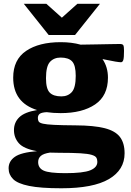

<svg xmlns="http://www.w3.org/2000/svg" viewBox="-20 -752 686 1004"><path d="M297.5 -160.5Q257.5 -160.5 224 -165.5Q197.5 -164 187.8 -156.8Q178 -149.5 178 -135Q178 -124 182.2 -116.8Q186.5 -109.5 204.8 -105.2Q223 -101 263.2 -99Q303.5 -97 375.5 -96.5Q471 -96 527 -81.8Q583 -67.5 607.2 -35.8Q631.5 -4 631.5 49.5Q631.5 136.5 549.5 184.5Q467.5 232.5 301 232.5Q192 232.5 132 220.2Q72 208 48.5 184.5Q25 161 25 128Q25 91 57.8 68Q90.5 45 173.5 38.5Q104 26 78.5 -3Q53 -32 53 -71.5Q53 -112 81 -139Q109 -166 174 -176.5Q49 -215.5 49 -346Q49 -440 116.5 -485.8Q184 -531.5 297.5 -531.5Q355 -531.5 401.5 -518.5Q440 -519 480.8 -519.8Q521.5 -520.5 555.2 -521.2Q589 -522 606.5 -522Q621 -522 624.8 -515.5Q628.5 -509 628.5 -486.5Q628.5 -450 624.8 -438.2Q621 -426.5 612.5 -426.5Q604.5 -426.5 583 -430Q561.5 -433.5 516 -443Q544.5 -401.5 544.5 -346Q544.5 -251.5 477.5 -206Q410.5 -160.5 297.5 -160.5ZM301 -248Q335 -248 355.5 -270.5Q376 -293 376 -355.5Q376 -410.5 357.2 -430.8Q338.5 -451 297 -451Q262 -451 241.2 -428.2Q220.5 -405.5 220.5 -343Q220.5 -288 239.8 -268Q259 -248 301 -248ZM179.5 95.5Q179.5 127 208.5 140.2Q237.5 153.5 321.5 153.5Q415.5 153.5 452.2 138.5Q489 123.5 489 94.5Q489 81.5 483.8 72.5Q478.5 63.5 459.5 57.8Q440.5 52 400 49.5Q359.5 47 289.5 47Q264 47 241 46Q207.5 51 193.5 63.2Q179.5 75.5 179.5 95.5ZM502.5 -732 372.5 -569H234.5L104.5 -732H222.5L303.5 -659.5L384.5 -732Z"/></svg>

Font: Newsreader 6pt
Style: Bold
Weight: 700
Designer: Hugues Gentile
Foundry: Production Type
Version: Version 1.003; ttfautohint (v1.8.3)